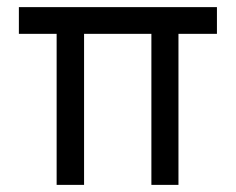

<svg xmlns="http://www.w3.org/2000/svg" viewBox="-20 -519 662 539"><path d="M33 -499V-424H139V0H216V-424H405V0H481V-424H589V-499H33Z"/></svg>

Font: Maven Pro
Style: Medium
Weight: 500
Designer: Joe Prince
Foundry: Joe Prince
Version: Version 1.003